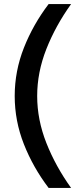

<svg xmlns="http://www.w3.org/2000/svg" viewBox="-20 -820 409 940"><path d="M52 -350Q52 -472 97 -586Q142 -700 218 -800H328Q252 -694 207 -580Q162 -466 162 -350Q162 -234 207 -120Q252 -6 328 100H218Q142 0 97 -114Q52 -228 52 -350Z"/></svg>

Font: Oak Sans SemiBold
Style: Regular
Weight: 600
Designer: Erik Kennedy, Walven
Foundry: Erik Kennedy, Walven
Version: Version 1.000